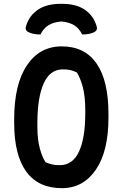

<svg xmlns="http://www.w3.org/2000/svg" viewBox="-20 -962 640 1002"><path d="M191 -782Q150 -782 125 -796Q109 -806 116 -826Q132 -880 177.5 -911Q223 -942 296 -942H304Q378 -942 423 -911Q468 -880 484 -826Q491 -806 475 -796Q450 -782 409 -782Q393 -814 367.5 -830Q342 -846 300 -850Q258 -846 232.5 -830Q207 -814 191 -782ZM302 -720Q422 -720 484 -630.5Q546 -541 546 -368V-348Q546 -172 480 -76Q414 20 303 20Q180 20 117 -66.5Q54 -153 54 -320V-340Q54 -522 120.5 -621Q187 -720 302 -720ZM175 -303Q175 -233 188 -186.5Q201 -140 218 -115Q238 -107 254 -103.5Q270 -100 292 -100Q359 -100 392 -170.5Q425 -241 425 -370V-386Q425 -460 412 -508Q399 -556 381 -584Q362 -593 346.5 -596.5Q331 -600 308 -600Q241 -600 208 -526.5Q175 -453 175 -319Z"/></svg>

Font: Recursive Mn Csl St SmB
Style: Regular
Weight: 600
Monospace: yes
Version: Version 1.079;hotconv 1.0.112;makeotfexe 2.5.65598; ttfautoh